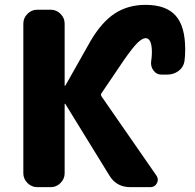

<svg xmlns="http://www.w3.org/2000/svg" viewBox="-20 -770 803 790"><path d="M133 0Q110 0 93 -17Q76 -34 76 -57V-673Q76 -696 93 -713Q110 -730 133 -730H189Q212 -730 229 -713Q246 -696 246 -673V-418Q246 -417 247 -417Q249 -417 249 -418L353 -602Q399 -680 453 -715Q507 -750 579 -750Q663 -750 702.5 -706Q742 -662 742 -567Q742 -540 739 -518Q735 -493 714.5 -478Q694 -463 668 -463H644Q624 -463 611.5 -480Q599 -497 602 -518Q605 -538 605 -554Q605 -613 579 -613Q566 -613 546.5 -594.5Q527 -576 488 -520L398 -387Q393 -380 398 -373L624 -47Q634 -32 625.5 -16Q617 0 599 0H516Q459 0 430 -48L249 -342Q249 -343 247 -343Q246 -343 246 -342V-57Q246 -34 229 -17Q212 0 189 0Z"/></svg>

Font: Rounded Mplus 1c ExtraBold
Style: Regular
Weight: 800
Version: Version 1.059.20150529